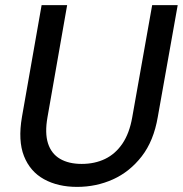

<svg xmlns="http://www.w3.org/2000/svg" viewBox="-20 -720 716 752"><path d="M282 12Q207 12 152.5 -18Q98 -48 74 -108.5Q50 -169 66 -262L143 -700H243L166 -261Q155 -199 168 -158.5Q181 -118 215 -98Q249 -78 300 -78Q351 -78 391.5 -97.5Q432 -117 459.5 -157.5Q487 -198 498 -261L576 -700H676L598 -262Q582 -168 535 -107.5Q488 -47 422.5 -17.5Q357 12 282 12Z"/></svg>

Font: DM Sans 10pt Medium
Style: Italic
Weight: 500
Italic angle: -10°
Version: Version 4.004;gftools[0.9.30]